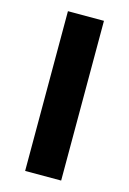

<svg xmlns="http://www.w3.org/2000/svg" viewBox="-104 -704 508 757"><g transform="rotate(15 150.5 -326.0)"><path d="M77 0V-652H224V0Z"/></g></svg>

Font: Mada
Style: Bold
Weight: 700
Designer: Khaled Hosny
Version: Version 1.5